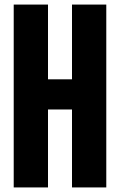

<svg xmlns="http://www.w3.org/2000/svg" viewBox="-20 -820 525 840"><path d="M40 0V-800H190V-473H295V-800H445V0H295V-341H190V0Z"/></svg>

Font: Big Shoulders Display Thin Black
Style: Regular
Weight: 900
Version: Version 2.002